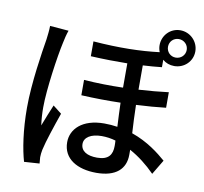

<svg xmlns="http://www.w3.org/2000/svg" viewBox="-95 -967 1190 1121"><g transform="rotate(10 500.0 -406.5)"><path d="M131 -757C131 -732 127 -700 124 -676C111 -597 81 -410 81 -263C81 -129 99 -18 119 51L210 45C209 33 208 18 207 8C207 -4 209 -23 212 -37C223 -88 257 -189 283 -263L232 -303C217 -267 196 -216 181 -176C176 -212 174 -247 174 -282C174 -388 204 -592 222 -672C225 -690 235 -730 242 -748ZM885 -812C916 -812 941 -788 941 -757C941 -726 916 -702 885 -702C854 -702 830 -726 830 -757C830 -788 854 -812 885 -812ZM624 -132C624 -81 603 -47 534 -47C475 -47 437 -69 437 -112C437 -150 476 -176 540 -176C568 -176 596 -172 623 -164C624 -152 624 -141 624 -132ZM816 -677C834 -661 858 -652 885 -652C944 -652 992 -698 992 -757C992 -816 944 -864 885 -864C826 -864 780 -816 780 -757C780 -743 783 -729 788 -717C676 -703 551 -700 396 -712V-624C475 -620 547 -619 613 -620V-476C538 -474 460 -475 381 -481V-390C459 -386 538 -385 614 -387C615 -341 618 -290 620 -245C595 -249 569 -251 542 -251C411 -251 347 -183 347 -106C347 -7 433 41 545 41C661 41 717 -12 717 -96C717 -105 717 -116 717 -126C770 -97 822 -57 868 -10L920 -97C875 -136 807 -190 712 -223C709 -275 706 -332 705 -390C770 -393 830 -398 881 -404V-496C827 -489 768 -484 704 -480V-624C743 -626 780 -629 816 -633Z"/></g></svg>

Font: Noto Sans CJK KR Medium
Style: Regular
Weight: 500
Designer: Ryoko NISHIZUKA (kana & ideographs); Paul D. Hunt (Latin, Greek & Cyrillic); Wenlong ZHANG (bopomofo); Sandoll Communica
Foundry: Adobe Systems Incorporated
Version: Version 1.004;PS 1.004;hotconv 1.0.82;makeotf.lib2.5.63406